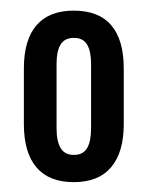

<svg xmlns="http://www.w3.org/2000/svg" viewBox="-20 -666 284 370"><path d="M122 -315Q74.5 -315 50.2 -343.5Q26 -372 26 -427V-534Q26 -589 50.2 -617.2Q74.5 -645.5 122 -645.5Q170.5 -645.5 194.5 -617.2Q218.5 -589 218.5 -534V-427Q218.5 -372.5 194.2 -343.8Q170 -315 122 -315ZM122.5 -367.5Q140 -367.5 147.8 -380.5Q155.5 -393.5 155.5 -418.5V-543Q155.5 -567.5 147.8 -580.2Q140 -593 122.5 -593Q104.5 -593 96.8 -580.2Q89 -567.5 89 -543V-418.5Q89 -394 96.8 -380.8Q104.5 -367.5 122.5 -367.5Z"/></svg>

Font: Anek Tamil Condensed Medium
Style: Regular
Weight: 500
Width: 3
Designer: Aadarsh Rajan (Tamil), Yesha Goshar (Latin)
Foundry: Ek Type
Version: Version 1.003